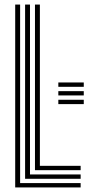

<svg xmlns="http://www.w3.org/2000/svg" viewBox="-20 -820 400 840"><path d="M46.5 0V-800H68V-19H332.8V0ZM89.8 -37.8V-800H111.2V-56.8H332.8V-37.8ZM133 -75.5V-800H154.5V-94.5H332.8V-75.5ZM235.2 -383.5H346.5V-364.5H235.2ZM235.2 -421.2H346.5V-402.5H235.2ZM235.2 -459.2H346.5V-440.2H235.2Z"/></svg>

Font: Big Shoulders Inline Display Thin
Style: Bold
Weight: 700
Version: Version 2.002